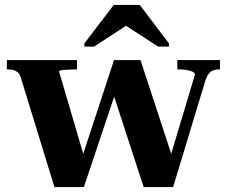

<svg xmlns="http://www.w3.org/2000/svg" viewBox="-20 -763 925 783"><path d="M455 -397 436 -398 566 0H686L818 -436Q824 -453 831.5 -462.5Q839 -472 849.5 -476Q860 -480 873 -480H877V-518H703V-480H709Q726 -480 741 -477.5Q756 -475 765.5 -470.5Q775 -466 775 -459L666 -95L690 -100L553 -518H445L306 -95L330 -100L221 -471Q220 -475 230.5 -476.5Q241 -478 257 -479Q273 -480 289 -480H294V-518H8V-480H12Q26 -480 36 -477Q46 -474 53.5 -467Q61 -460 65 -446L202 0H322ZM550 -743H444L324 -586V-573H364L529 -681H458L625 -573H669V-586Z"/></svg>

Font: Roboto Serif 120pt Expanded SemiBold
Style: Regular
Weight: 600
Width: 7
Designer: Greg Gazdowicz
Foundry: Commercial Type
Version: Version 1.008